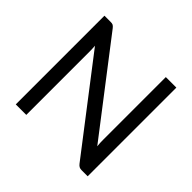

<svg xmlns="http://www.w3.org/2000/svg" viewBox="-171 -907 1097 1097"><g transform="rotate(45 378.0 -358.0)"><path d="M137 -716.5Q150 -716.5 156.2 -713.2Q162.5 -710 170.5 -700L585.5 -160Q584 -173 583.5 -185.2Q583 -197.5 583 -209V-716.5H668V0H619Q607.5 0 599.8 -4Q592 -8 584.5 -17.5L170 -557Q171 -544.5 171.5 -532.5Q172 -520.5 172 -510.5V0H87V-716.5H137Z"/></g></svg>

Font: 8514790e538f44c2 - subset of Lato
Style: Regular
Weight: 400
Version: Version 1.104; Western+Polish opensource